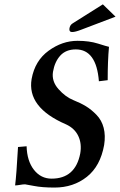

<svg xmlns="http://www.w3.org/2000/svg" viewBox="-20 -844 546 874"><path d="M476.1 -630.9Q470.2 -566.9 470.2 -479L430.2 -474.1Q418.9 -619.1 325.2 -619.1Q280.3 -619.1 254.6 -591.1Q229 -563 221.2 -517.1Q214.4 -474.1 246.1 -438.5Q277.8 -402.8 314 -388.2Q347.2 -375 371.6 -360.1Q396 -345.2 419.4 -321Q442.9 -296.9 451.9 -262Q460.9 -227.1 454.1 -184.1Q437 -87.9 375.5 -39.1Q314 9.8 228 9.8Q171.9 9.8 134.5 2.4Q97.2 -4.9 94.2 -4.9Q84.5 -4.9 70.8 -2.4Q57.1 0 48.8 0Q54.7 -44.9 62 -174.8L101.1 -178.2Q103 -111.3 134.5 -71Q166 -30.8 214.8 -30.8Q322.8 -30.8 345.2 -145Q353 -189.9 336.4 -224.9Q319.8 -259.8 280.8 -277.8Q101.6 -355 124 -484.9Q139.2 -567.9 201.2 -613Q263.2 -658.2 333 -658.2Q386.2 -658.2 426.3 -645.5Q466.3 -632.8 476.1 -630.9ZM448.2 -824.2 505.9 -768.1 353 -710Q322.3 -697.8 308.1 -698.2Q295.9 -698.2 295.9 -710V-712.9Q297.9 -730 311 -737.8Z"/></svg>

Font: Linux Libertine O
Style: Semibold Italic
Weight: 600
Italic angle: -11.5°
Designer: Philipp H. Poll
Foundry: Philipp H. Poll
Version: Version 5.1.2